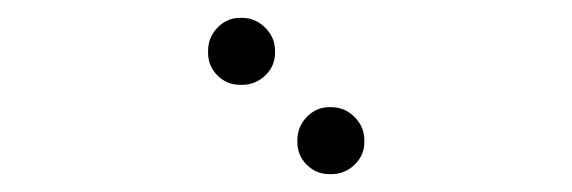

<svg xmlns="http://www.w3.org/2000/svg" viewBox="-20 -808 640 215"><path d="M249 -788Q234 -788 223.5 -777Q213 -766 213 -751V-749Q213 -734 223.5 -723.5Q234 -713 249 -713H251Q266 -713 277 -723.5Q288 -734 288 -749V-751Q288 -766 277 -777Q266 -788 251 -788ZM349 -688Q334 -688 323.5 -677Q313 -666 313 -651V-649Q313 -634 323.5 -623.5Q334 -613 349 -613H351Q366 -613 377 -623.5Q388 -634 388 -649V-651Q388 -666 377 -677Q366 -688 351 -688Z"/></svg>

Font: Doto Rounded
Style: Bold
Weight: 700
Monospace: yes
Version: Version 1.000